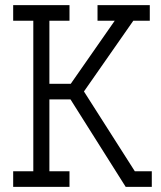

<svg xmlns="http://www.w3.org/2000/svg" viewBox="-20 -726 625 746"><path d="M31.2 0V-60.5H109.4V-645.5H31.2V-706.1H250V-645.5H171.9V-400.4H254.9L425.8 -645.5H358.9V-706.1H562V-645.5H498L306.2 -370.6L503.9 -60.5H569.8V0H468.3L253.9 -339.8H171.9V-60.5H250V0Z"/></svg>

Font: Kay Pho Du
Style: Regular
Weight: 400
Designer: Victor Gaultney, Khu Oo Reh
Foundry: SIL International
Version: Version 3.000